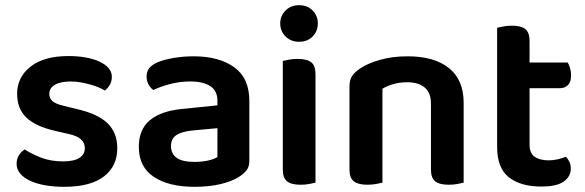

<svg xmlns="http://www.w3.org/2000/svg" viewBox="-20 -705 2256 740"><path d="M432 -134Q432 -64 380 -24.5Q328 15 228 15Q187 15 153.5 9Q120 3 95.5 -8.5Q71 -20 57.5 -36.5Q44 -53 44 -73Q44 -92 52.5 -106Q61 -120 75 -129Q103 -111 139.5 -97Q176 -83 224 -83Q265 -83 286 -96.5Q307 -110 307 -134Q307 -175 247 -188L191 -201Q117 -218 81.5 -252Q46 -286 46 -343Q46 -408 98 -448.5Q150 -489 244 -489Q280 -489 310.5 -483.5Q341 -478 363.5 -467.5Q386 -457 398.5 -442.5Q411 -428 411 -409Q411 -391 403 -377.5Q395 -364 384 -356Q375 -362 360.5 -368Q346 -374 328.5 -379Q311 -384 291.5 -387.5Q272 -391 253 -391Q214 -391 192 -378.5Q170 -366 170 -343Q170 -326 182.5 -315Q195 -304 226 -297L275 -285Q358 -266 395 -229.5Q432 -193 432 -134Z M730 -81Q759 -81 783 -86.5Q807 -92 818 -100V-211L721 -202Q681 -198 660 -184.5Q639 -171 639 -142Q639 -113 660.5 -97Q682 -81 730 -81ZM726 -488Q824 -488 882.5 -446Q941 -404 941 -316V-85Q941 -61 929 -47Q917 -33 899 -22Q871 -5 828 5Q785 15 730 15Q630 15 572.5 -23.5Q515 -62 515 -139Q515 -206 557.5 -241.5Q600 -277 681 -285L818 -299V-317Q818 -355 790.5 -373Q763 -391 713 -391Q674 -391 637 -381.5Q600 -372 571 -358Q560 -366 552.5 -379.5Q545 -393 545 -409Q545 -429 554.5 -441.5Q564 -454 585 -464Q614 -476 651 -482Q688 -488 726 -488Z M1070 -470Q1078 -472 1093.5 -475Q1109 -478 1127 -478Q1163 -478 1179.5 -465Q1196 -452 1196 -419V-1Q1188 1 1172.5 4Q1157 7 1139 7Q1103 7 1086.5 -6Q1070 -19 1070 -52ZM1060 -615Q1060 -644 1080.5 -664.5Q1101 -685 1133 -685Q1165 -685 1185 -664.5Q1205 -644 1205 -615Q1205 -585 1185 -564.5Q1165 -544 1133 -544Q1101 -544 1080.5 -564.5Q1060 -585 1060 -615Z M1641 -305Q1641 -348 1616.5 -368Q1592 -388 1550 -388Q1521 -388 1496.5 -381Q1472 -374 1454 -363V-1Q1445 1 1430 4Q1415 7 1396 7Q1361 7 1344 -6Q1327 -19 1327 -52V-373Q1327 -397 1337 -412Q1347 -427 1368 -441Q1397 -461 1445 -474.5Q1493 -488 1551 -488Q1654 -488 1710.5 -442.5Q1767 -397 1767 -309V-1Q1759 1 1743.5 4Q1728 7 1710 7Q1674 7 1657.5 -6Q1641 -19 1641 -52V-305Z M2021 -147Q2021 -115 2040.5 -101Q2060 -87 2095 -87Q2112 -87 2129.5 -91Q2147 -95 2161 -101Q2169 -93 2174.5 -81.5Q2180 -70 2180 -55Q2180 -25 2153 -5.5Q2126 14 2066 14Q1987 14 1941.5 -21.5Q1896 -57 1896 -139V-598Q1904 -600 1919.5 -603Q1935 -606 1953 -606Q1988 -606 2004.5 -593Q2021 -580 2021 -547V-464H2168Q2173 -456 2177 -443Q2181 -430 2181 -415Q2181 -389 2169 -377Q2157 -365 2137 -365H2021V-147Z"/></svg>

Font: Baloo Bhaina 2 SemiBold
Style: Regular
Weight: 600
Designer: Yesha Goshar, Manish Minz, Shuchita Grover and Ek Type
Foundry: Ek Type
Version: Version 1.640;hotconv 1.0.111;makeotfexe 2.5.65597; ttfautoh